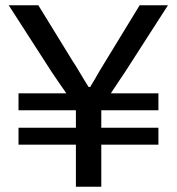

<svg xmlns="http://www.w3.org/2000/svg" viewBox="-20 -706 669 726"><path d="M267 0V-159H50V-223H267V-289H50V-353H231Q223 -365 207 -387.5Q191 -410 176 -433L13 -686H125L256 -473Q265 -460 275.5 -442Q286 -424 296.5 -407Q307 -390 315 -377H321Q329 -390 338.5 -406.5Q348 -423 358.5 -441Q369 -459 378 -473L508 -686H615L453 -434Q438 -412 422.5 -388.5Q407 -365 399 -353H579V-289H363V-223H579V-159H363V0Z"/></svg>

Font: Archivo SemiExpanded
Style: Regular
Weight: 400
Width: 6
Designer: Hector Gatti
Foundry: Omnibus-Type
Version: Version 2.001